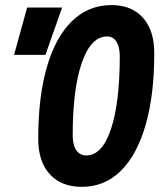

<svg xmlns="http://www.w3.org/2000/svg" viewBox="-20 -723 626 753"><path d="M300.8 9.8Q220.2 9.8 175 -40Q129.9 -89.8 129.9 -178.7Q129.9 -343.8 164.1 -460.9Q198.2 -578.1 262.7 -640.6Q327.1 -703.1 417.5 -703.1Q496.1 -703.1 540.5 -653.6Q585 -604 585 -515.1Q585 -350.1 551 -232.7Q517.1 -115.2 453.6 -52.7Q390.1 9.8 300.8 9.8ZM318.4 -113.3Q380.4 -113.3 415 -216.3Q449.7 -319.3 449.7 -502.9Q449.7 -539.1 436.5 -559.6Q423.3 -580.1 400.4 -580.1Q336.9 -580.1 301 -477.3Q265.1 -374.5 265.1 -190.9Q265.1 -154.3 279.3 -133.8Q293.5 -113.3 318.4 -113.3ZM35.2 -507.8 86.4 -693.4H223.6L158.2 -507.8Z"/></svg>

Font: Cascadia Mono
Style: Bold Italic
Weight: 700
Italic angle: -10°
Monospace: yes
Designer: Aaron Bell
Foundry: Saja Typeworks
Version: Version 2404.023; ttfautohint (v1.8.4)